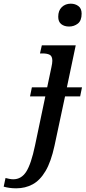

<svg xmlns="http://www.w3.org/2000/svg" viewBox="-153 -782 465 1042"><path d="M222 -638Q196 -638 179.5 -651Q163 -664 163 -691Q163 -725 182.5 -743.5Q202 -762 231 -762Q255 -762 272.5 -749Q290 -736 290 -708Q290 -670 269.5 -654Q249 -638 222 -638ZM-65 240Q-85 240 -102 237.5Q-119 235 -133 231L-123 184Q-116 186 -103.5 188.5Q-91 191 -81 191Q-37 191 -10.5 149.5Q16 108 37 8L93 -259H10L20 -308H103L126 -417Q131 -439 131 -452Q131 -477 117 -484.5Q103 -492 78 -492H64L74 -536H258L210 -308H292L282 -259H200L143 8Q124 96 94 146.5Q64 197 24 218.5Q-16 240 -65 240Z"/></svg>

Font: Noto Serif SemiCondensed Medium
Style: Italic
Weight: 500
Width: 4
Italic angle: -12°
Designer: Monotype Design Team
Foundry: Monotype Imaging Inc.
Version: Version 2.013